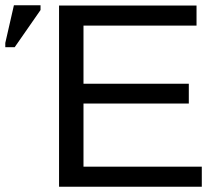

<svg xmlns="http://www.w3.org/2000/svg" viewBox="-25 -709 829 729"><path d="M741.2 0H199.2V-688H721.2V-611.8H292V-391.1H691.9V-315.9H292V-76.2H741.2ZM30.8 -529.8H-4.9V-545.9L27.8 -689H128.9V-670.9Z"/></svg>

Font: Libra Sans Modern
Style: Regular
Weight: 400
Foundry: Stefan Peev, Context Ltd
Version: Version 1.000